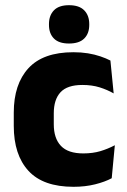

<svg xmlns="http://www.w3.org/2000/svg" viewBox="-20 -706 487 739"><path d="M263 13Q146 13 89.5 -48.5Q33 -110 33 -221.5V-272.5Q33 -382 89.5 -443.5Q146 -505 262.5 -505Q292.5 -505 318.5 -500.8Q344.5 -496.5 366.5 -489Q388.5 -481.5 405 -473L417.5 -346.5Q393 -360.5 363.5 -369.8Q334 -379 297 -379Q239 -379 213 -351Q187 -323 187 -270V-227.5Q187 -173.5 214.5 -144.5Q242 -115.5 300.5 -115.5Q337 -115.5 366.2 -124.2Q395.5 -133 422 -147L410 -20Q384 -6 346 3.5Q308 13 263 13ZM245.5 -538.5Q206.5 -538.5 187.5 -557.8Q168.5 -577 168.5 -610V-613.5Q168.5 -646.5 187.5 -666.2Q206.5 -686 245.5 -686Q285 -686 304.2 -666.2Q323.5 -646.5 323.5 -613.5V-610Q323.5 -577 304.2 -557.8Q285 -538.5 245.5 -538.5Z"/></svg>

Font: Anek Latin
Style: Bold
Weight: 700
Designer: Yesha Goshar
Foundry: Ek Type
Version: Version 1.003